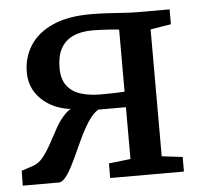

<svg xmlns="http://www.w3.org/2000/svg" viewBox="-45 -609 688 655"><g transform="rotate(-5 299.0 -281.0)"><path d="M7 0 8 -51 46 -63.5Q68 -70.5 83.5 -90.5Q99 -110.5 112.8 -136.2Q126.5 -162 141 -187.8Q155.5 -213.5 174 -232.2Q192.5 -251 219 -256.5V-245Q172.5 -245 135.2 -262.5Q98 -280 76.2 -311.2Q54.5 -342.5 54.5 -383.5Q54.5 -435 80.5 -475.5Q106.5 -516 158.2 -539.2Q210 -562.5 288 -562.5Q316 -562.5 346.5 -560.8Q377 -559 404 -557.2Q431 -555.5 449 -555.5H558.5V-504.5L488 -493V-58.5L559 -50V0H306.5V-50L381 -58.5V-236H286Q266.5 -223.5 249.8 -197.2Q233 -171 218.2 -139Q203.5 -107 189.5 -76.8Q175.5 -46.5 161.8 -25.2Q148 -4 133.5 0ZM297 -287Q310.5 -287 326.5 -287.2Q342.5 -287.5 357.5 -288Q372.5 -288.5 381 -289V-501.5Q372 -503 355.8 -504.2Q339.5 -505.5 321.5 -506.2Q303.5 -507 290 -507Q249.5 -507 222 -493.8Q194.5 -480.5 180.8 -454.5Q167 -428.5 167 -389.5Q167 -350 184.5 -327.5Q202 -305 231.5 -296Q261 -287 297 -287Z"/></g></svg>

Font: Merriweather Medium
Style: Regular
Weight: 500
Version: Version 2.100